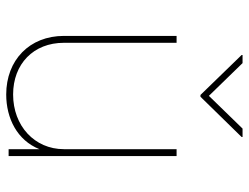

<svg xmlns="http://www.w3.org/2000/svg" viewBox="-112 -688 808 624"><g transform="rotate(90 292.0 -376.0)"><path d="M287.1 7.8C364.3 7.8 436 -27.8 464.8 -100.1V0H487.3V-545.9H464.8V-179.7C464.8 -84 388.7 -14.6 287.1 -14.6C188 -14.6 119.1 -80.6 119.1 -179.7V-545.9H96.7V-179.7C96.7 -67.9 175.3 7.8 287.1 7.8ZM185.1 -760.3H158.7V-757.3L288.6 -623.5H294.4L425.3 -757.3V-760.3H397.9L291.5 -650.9Z"/></g></svg>

Font: Raveo Thin
Style: Regular
Weight: 100
Designer: Jakub Foglar, Rasmus Andersson (Inter)
Foundry: Jakubfoglar.com
Version: Version 1.100;Glyphs 3.2.3 (3260)